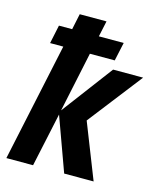

<svg xmlns="http://www.w3.org/2000/svg" viewBox="-114 -844 771 926"><g transform="rotate(15 271.5 -381.0)"><path d="M6.3 0 132.3 -590.3H66.4L85.9 -682.6H151.9L168.5 -761.7H302.2L285.2 -682.6H409.2L389.2 -590.3H265.1L201.7 -290.5L393.1 -545.4H543L333.5 -275.4L441.9 0H294.9L197.3 -268.6L139.6 0Z"/></g></svg>

Font: Open Sans SemiCondensed
Style: Bold Italic
Weight: 700
Width: 4
Italic angle: -12°
Designer: Monotype Design Team
Foundry: Monotype Imaging Inc.
Version: Version 3.003